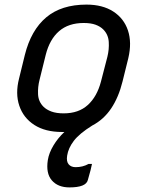

<svg xmlns="http://www.w3.org/2000/svg" viewBox="-20 -563 640 835"><path d="M188 133Q193 102 212.5 69.5Q232 37 260 11Q255 11 250 11Q177 11 129.5 -19.5Q82 -50 64 -103Q46 -156 63 -222L88 -324Q115 -432 181 -487.5Q247 -543 356 -543Q426 -543 472.5 -513Q519 -483 536.5 -430.5Q554 -378 538 -310L513 -209Q496 -140 463.5 -91.5Q431 -43 381 -17Q325 18 301 49.5Q277 81 272 114Q268 139 278.5 151.5Q289 164 309 164Q340 164 365 150H380Q378 160 374 176.5Q370 193 362 220Q354 252 282 252Q232 252 205.5 221.5Q179 191 188 133ZM344 -463Q278 -463 237 -427.5Q196 -392 179 -325L152 -216Q144 -185 145.5 -153Q147 -121 169 -99Q182 -86 203.5 -78Q225 -70 257 -70Q322 -70 362 -106.5Q402 -143 419 -208L447 -316Q455 -348 453 -380.5Q451 -413 429 -435Q416 -448 395.5 -455.5Q375 -463 344 -463Z"/></svg>

Font: Recursive Sn Lnr St
Style: Italic
Weight: 400
Italic angle: -15°
Version: Version 1.079;hotconv 1.0.112;makeotfexe 2.5.65598; ttfautoh